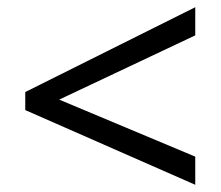

<svg xmlns="http://www.w3.org/2000/svg" viewBox="-20 -628 612 532"><path d="M521 -116 50 -323V-373L521 -608V-530L144 -352L521 -194Z"/></svg>

Font: Apis
Style: Regular
Weight: 400
Designer: Monotype Design Team
Foundry: Monotype Imaging Inc.
Version: Version 2.000; build 0001